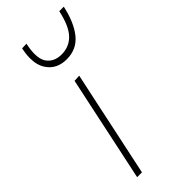

<svg xmlns="http://www.w3.org/2000/svg" viewBox="-245 -802 844 844"><g transform="rotate(-45 177.5 -379.5)"><path d="M53 0Q65 -56.5 76 -108Q87 -159.5 100 -221L110.5 -270.5Q123.5 -332 134.8 -385Q146 -438 158 -494L188.5 -495.5Q176 -438 165 -386Q154 -333.5 140.5 -270.5L130 -221Q117 -159.5 106 -108Q95 -56.5 83 0ZM109 -630.5Q89.5 -659 89.5 -702.5Q89.5 -727.5 96 -758L124 -759Q117 -726.5 117 -702Q117 -667.5 130.5 -648.5Q153.5 -616 200 -616Q247.5 -616 279 -648.8Q310.5 -681.5 327 -758H355Q337 -675.5 299.8 -630.2Q262.5 -585 201 -585Q139.5 -585 109 -630.5Z"/></g></svg>

Font: Heraclito Thin
Style: Italic
Weight: 100
Italic angle: -12°
Designer: Kostas Bartsokas (font) & Cristiano Sobral (main changes)
Foundry: Kostas Bartsokas (font) & Cristiano Sobral (main changes)
Version: Version 1.00;July 8, 2020;FontCreator 13.0.0.2655 64-bit